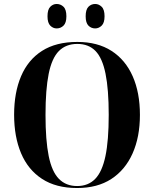

<svg xmlns="http://www.w3.org/2000/svg" viewBox="-20 -936 775 966"><path d="M368 10Q262 10 191.5 -36Q121 -82 86 -165Q51 -248 51 -359Q51 -470 86 -552.5Q121 -635 191.5 -680Q262 -725 369 -725Q471 -725 541 -680Q611 -635 647.5 -552.5Q684 -470 684 -358Q684 -247 647 -164Q610 -81 540 -35.5Q470 10 368 10ZM368 0Q424 0 459 -36Q494 -72 510.5 -150.5Q527 -229 527 -358Q527 -486 511 -565Q495 -644 460.5 -679.5Q426 -715 369 -715Q312 -715 276.5 -679.5Q241 -644 225 -565Q209 -486 209 -358Q209 -230 225 -151Q241 -72 276.5 -36Q312 0 368 0ZM459 -793Q439 -793 425 -807Q411 -821 411 -854Q411 -888 425 -902Q439 -916 459 -916Q477 -916 491.5 -902Q506 -888 506 -854Q506 -821 491.5 -807Q477 -793 459 -793ZM265 -793Q247 -793 233 -807Q219 -821 219 -854Q219 -888 233 -902Q247 -916 265 -916Q285 -916 299.5 -902Q314 -888 314 -854Q314 -821 299.5 -807Q285 -793 265 -793Z"/></svg>

Font: Noto Serif Display SemiCondensed
Style: Bold
Weight: 700
Width: 4
Designer: Monotype Design Team
Foundry: Monotype Imaging Inc.
Version: Version 2.009